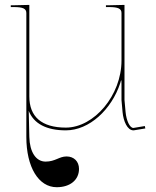

<svg xmlns="http://www.w3.org/2000/svg" viewBox="-20 -542 650 802"><path d="M102.5 -521.5 37.5 -520H25V-512.5H37.5C76 -512.5 90 -506 90 -487.5V30C90 156 141 240 217 240C273 240 310 209.5 310 163.5C310 132.5 289 111.5 258 111.5C227 111.5 211 133 170.5 133C129.5 133 104 92 102.5 30L100 -79C121 -25.5 174 2.5 255 2.5C353.5 2.5 446 -85 482 -194C484.5 -202 485.5 -207 486.5 -207C487 -207 487.5 -203 487.5 -194V-124L492 -73.5C495.5 -36.5 511.5 2.5 537.5 2.5H538.5L587 -5.5L585 -15.5L537 -7.5C522 -8 508 -37.5 504.5 -74.5L500 -124.5V-521.5L435 -520H422.5V-512.5H435C473.5 -512.5 487.5 -506 487.5 -487.5V-289C487.5 -144 373 -9 255 -9C154 -9 102.5 -54.5 102.5 -139Z"/></svg>

Font: ZnikomitNo24
Style: Regular
Weight: 500
Designer: gluk
Foundry: gluk
Version: Version 0.55